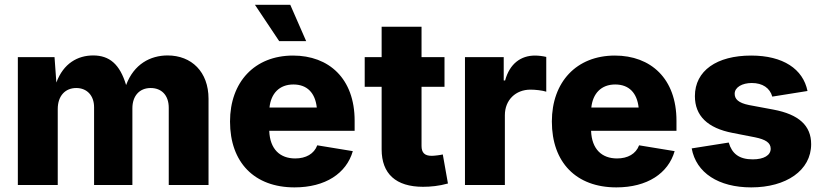

<svg xmlns="http://www.w3.org/2000/svg" viewBox="-20 -790 3516 820"><path d="M56.2 0H226.6V-324.2C226.6 -381.3 259.3 -414.1 305.7 -414.1C351.1 -414.1 381.8 -382.3 381.8 -332V0H545.4V-327.6C545.4 -379.9 575.2 -414.1 623.5 -414.1C668.5 -414.1 700.7 -384.8 700.7 -329.6V0H870.6V-368.2C870.6 -483.4 797.9 -553.2 695.8 -553.2C622.1 -553.2 551.8 -516.1 518.6 -426.8C491.7 -516.1 447.3 -553.2 377.9 -553.2C312 -553.2 251 -519.5 220.7 -437.5L212.9 -545.9H56.2Z M1237.8 10.3C1370.1 10.3 1459.5 -49.8 1486.8 -144.5L1335 -169.4C1321.3 -132.8 1286.6 -113.3 1240.7 -113.3C1176.3 -113.3 1132.8 -152.3 1129.9 -231.4H1494.6V-274.4C1494.6 -454.6 1384.8 -552.7 1231.4 -552.7C1067.4 -552.7 962.4 -439.5 962.4 -271C962.4 -96.2 1066.4 10.3 1237.8 10.3ZM1172.4 -614.3H1287.6L1219.7 -769.5H1068.8ZM1130.9 -330.6C1137.2 -390.6 1172.9 -429.2 1232.9 -429.2C1292.5 -429.2 1326.2 -392.6 1333 -330.6Z M1878.4 -545.9H1780.3V-675.8H1609.9V-545.9H1537.6V-419.4H1609.9V-151.9C1609.9 -47.9 1670.9 7.8 1786.6 7.8C1818.8 7.8 1855 4.4 1893.1 -6.3L1871.1 -130.4C1861.8 -127.9 1835.4 -124.5 1823.7 -124.5C1793 -124.5 1780.3 -138.2 1780.3 -167V-419.4H1878.4Z M1965.8 0H2136.2V-297.9C2136.2 -363.3 2182.6 -407.2 2245.6 -407.2C2266.1 -407.2 2296.9 -403.8 2313 -398.4V-546.9C2298.8 -550.3 2280.8 -552.7 2264.6 -552.7C2204.6 -552.7 2156.7 -518.1 2137.2 -446.3H2131.3V-545.9H1965.8Z M2612.3 10.3C2744.6 10.3 2834 -49.8 2861.3 -144.5L2709.5 -169.4C2695.8 -132.8 2661.1 -113.3 2615.2 -113.3C2550.8 -113.3 2507.3 -152.3 2504.4 -231.4H2869.1V-274.4C2869.1 -454.6 2759.3 -552.7 2606 -552.7C2441.9 -552.7 2336.9 -439.5 2336.9 -271C2336.9 -96.2 2440.9 10.3 2612.3 10.3ZM2505.4 -330.6C2511.7 -390.6 2547.4 -429.2 2607.4 -429.2C2667 -429.2 2700.7 -392.6 2707.5 -330.6Z M3188.5 10.3C3337.4 10.3 3444.3 -62 3444.3 -174.3C3444.3 -253.4 3392.1 -301.3 3283.7 -321.8L3179.2 -341.3C3132.3 -350.6 3117.7 -367.7 3117.7 -389.6C3117.7 -417.5 3149.9 -435.5 3190.9 -435.5C3236.8 -435.5 3268.1 -414.1 3278.3 -377.4L3428.7 -401.4C3409.7 -495.1 3324.7 -552.7 3188 -552.7C3041.5 -552.7 2947.8 -488.3 2947.8 -379.4C2947.8 -295.9 3001.5 -242.7 3109.4 -222.2L3204.6 -203.6C3250 -194.3 3271.5 -180.2 3271.5 -154.8C3271.5 -127 3242.7 -109.4 3194.8 -109.4C3136.7 -109.4 3106 -133.8 3092.3 -181.2L2934.1 -156.2C2953.1 -51.8 3048.8 10.3 3188.5 10.3Z"/></svg>

Font: Inter ExtraBold
Style: Regular
Weight: 800
Designer: Rasmus Andersson
Foundry: rsms
Version: Version 4.001;git-9221beed3